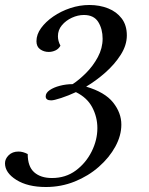

<svg xmlns="http://www.w3.org/2000/svg" viewBox="-86 -470 597 769"><path d="M122 243Q177 243 217.5 213Q258 183 281 137Q304 91 304 43Q304 -1 283.5 -40Q263 -79 218 -101Q188 -87 159 -77.5Q130 -68 119 -68Q97 -68 97 -84Q97 -98 113 -109Q129 -120 154 -126.5Q179 -133 205 -133Q231 -150 259 -178Q287 -206 306 -241.5Q325 -277 325 -315Q325 -354 307.5 -382Q290 -410 250 -410Q226 -410 202 -399Q178 -388 162 -369Q146 -350 146 -325Q146 -306 156 -287Q149 -274 136 -268Q123 -262 109 -262Q90 -262 75 -272.5Q60 -283 60 -305Q60 -332 78.5 -357.5Q97 -383 127.5 -404Q158 -425 195.5 -437.5Q233 -450 272 -450Q313 -450 347 -436.5Q381 -423 401.5 -396Q422 -369 422 -328Q422 -289 397.5 -250.5Q373 -212 335.5 -179Q298 -146 259 -123Q334 -101 367 -59.5Q400 -18 400 29Q400 73 376 117Q352 161 310 198Q268 235 213.5 257Q159 279 98 279Q25 279 -20.5 250.5Q-66 222 -66 184Q-66 166 -51 151.5Q-36 137 -12 137Q6 137 25 147Q25 197 51 220Q77 243 122 243Z"/></svg>

Font: Sedan
Style: Italic
Weight: 400
Italic angle: -13.8°
Designer: Sebastian Salazar
Foundry: Sebastian Salazar
Version: Version 1.100; ttfautohint (v1.8.4.7-5d5b)